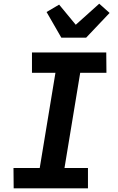

<svg xmlns="http://www.w3.org/2000/svg" viewBox="-20 -1019 640 1039"><path d="M456 0H54L53 -110H195L280 -625H153V-735H555L556 -625H414L329 -110H456ZM312 -815 232 -954 300 -994 390 -885 517 -999 573 -949 446 -815Z"/></svg>

Font: Iosevka XBd Ex Obl
Style: Regular
Weight: 800
Width: 7
Italic angle: -9°
Monospace: yes
Designer: Belleve Invis
Foundry: Belleve Invis
Version: Version 32.5.0; ttfautohint (v1.8.4)